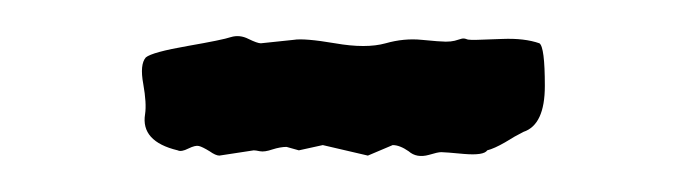

<svg xmlns="http://www.w3.org/2000/svg" viewBox="-20 -271 382 106"><path d="M237.3 -249.5Q238.3 -249 240.2 -249H243.2Q245.1 -249 257.3 -249.5Q269.5 -250 277.8 -247.1Q280.8 -245.1 280.8 -223.6Q280.8 -202.1 269 -198.2Q264.2 -195.8 258.8 -192.4Q252.9 -189 249 -188Q247.1 -185.1 236.3 -186Q225.6 -187 223.6 -187Q221.7 -187 216.8 -185.5Q210 -183.6 205.6 -187.5Q200.7 -190.9 196.8 -190.9L183.1 -185.1L158.2 -190.9L145 -188L138.2 -189.9Q134.8 -189.9 130.4 -188.5Q126 -187 123.5 -187.5Q121.1 -188 120.1 -188L101.1 -185.1Q99.1 -185.1 95.7 -187.5Q91.8 -189.9 89.8 -190.4Q87.9 -190.9 84 -189Q80.1 -187 78.1 -188Q57.6 -192.9 60.1 -208Q61 -213.9 59.1 -224.6Q57.1 -235.4 60.5 -239.3Q64 -242.2 83.5 -245.6Q103 -249 107.4 -250.5Q112.3 -252 117.2 -249.5Q122.1 -247.1 124 -247.1L142.1 -249Q147.9 -250 165 -247.1Q182.1 -244.1 192.9 -247.1Q203.1 -250 212.9 -249Q223.1 -248 226.1 -248Q229 -248 231 -248.5Q232.9 -249 234.4 -249.5Q235.8 -250 237.3 -249.5Z"/></svg>

Font: AntiqueNobleLightItalic
Style: LightItalic
Weight: 400
Version: Version 001.000